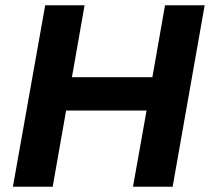

<svg xmlns="http://www.w3.org/2000/svg" viewBox="-20 -706 794 726"><path d="M28.8 0 150.9 -686H299.8L252 -414.1H556.2L604 -686H753.9L632.8 0H482.9L534.2 -288.1H230L179.2 0Z"/></svg>

Font: Archivo
Style: Bold Italic
Weight: 700
Italic angle: -10°
Designer: Hector Gatti
Foundry: Omnibus-Type
Version: Version 2.001